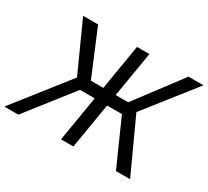

<svg xmlns="http://www.w3.org/2000/svg" viewBox="-160 -955 1282 1183"><g transform="rotate(30 480.5 -363.5)"><path d="M279.8 -379.3 122.2 -727.3H228.7L363.6 -404.8H452.1L505.7 -727.3H593.8L540.1 -404.8H629.3L872.2 -727.3H978.7L703.1 -377.8L876.4 0H775.6L632.1 -322.4H526.6L473 0H384.9L438.6 -322.4H333.8L81 0H-18.5Z"/></g></svg>

Font: Inter P
Style: Italic
Weight: 400
Italic angle: -9.40001°
Designer: Rasmus Andersson
Foundry: rsms
Version: Version 3.018;git-588b23468